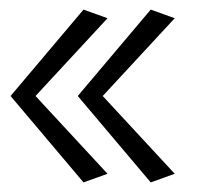

<svg xmlns="http://www.w3.org/2000/svg" viewBox="-20 -427 428 400"><path d="M142 -227 294 -47 344 -65 194 -227 344 -389 294 -407ZM2 -227 154 -47 204 -65 54 -227 204 -389 154 -407Z"/></svg>

Font: Rakkas
Style: Regular
Weight: 400
Designer: Zeynep Akay
Foundry: Zeynep Akay
Version: Version 2.000